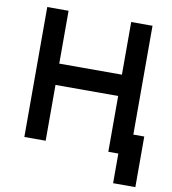

<svg xmlns="http://www.w3.org/2000/svg" viewBox="-92 -781 912 1020"><g transform="rotate(10 363.5 -270.5)"><path d="M80 0H195V-301H533V0H648V-700H533V-416H195V-701H80ZM587 160H707V-113H587Z"/></g></svg>

Font: Unageo
Style: SemiBold
Weight: 600
Designer: Richard Sepsi
Foundry: Richard Sepsi
Version: Version 2.000